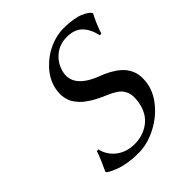

<svg xmlns="http://www.w3.org/2000/svg" viewBox="-186 -777 907 907"><g transform="rotate(-45 267.0 -324.0)"><path d="M235.8 -33.2Q290.5 -33.2 332.3 -63.2Q374 -93.3 386.2 -150.9Q390.1 -169.4 390.6 -185.1Q391.1 -200.7 388.7 -212.6Q386.2 -224.6 380.4 -234.9Q374.5 -245.1 367.9 -252.4Q361.3 -259.8 350.8 -266.6Q340.3 -273.4 330.8 -278.3Q321.3 -283.2 307.6 -289.1Q293.5 -294.9 282.5 -300Q271.5 -305.2 257.8 -312.3Q244.1 -319.3 233.9 -325.9Q223.6 -332.5 212.2 -341.1Q200.7 -349.6 192.4 -358.4Q184.1 -367.2 176 -377.7Q168 -388.2 163.3 -399.9Q158.7 -411.6 155.8 -424.8Q152.8 -438 153.3 -453.1Q153.8 -468.3 157.2 -484.9Q168 -535.2 206.3 -576.2Q244.6 -617.2 292 -637.7Q339.4 -658.2 383.8 -658.2Q418 -658.2 445.8 -653.6Q473.6 -648.9 489 -642.3Q504.4 -635.7 514.9 -628.9Q525.4 -622.1 528.8 -617.2L532.2 -612.8L533.7 -609.9Q508.8 -562.5 493.2 -514.2L482.9 -513.2Q471.2 -564 444.1 -591.1Q417 -618.2 366.2 -618.2Q317.4 -618.2 282.2 -588.4Q247.1 -558.6 236.8 -512.2Q218.8 -427.2 341.8 -378.9Q356 -373.5 367.9 -368.4Q379.9 -363.3 393.3 -356Q406.7 -348.6 417.5 -341.3Q428.2 -334 439 -324.5Q449.7 -314.9 457.5 -304.4Q465.3 -293.9 471.4 -281Q477.5 -268.1 480.2 -253.9Q482.9 -239.7 482.7 -222.4Q482.4 -205.1 478.5 -186Q467.8 -135.7 427.7 -90.3Q387.7 -44.9 331.1 -17.6Q274.4 9.8 217.8 9.8Q183.6 9.8 153.3 5.1Q123 0.5 104.5 -6.1Q85.9 -12.7 72 -19.3Q58.1 -25.9 52.2 -30.3L46.4 -35.2L44.9 -38.1Q73.7 -99.1 85.9 -136.2L96.2 -137.2Q107.4 -90.3 145 -61.8Q182.6 -33.2 235.8 -33.2Z"/></g></svg>

Font: Linux Biolinum G
Style: Italic
Weight: 400
Italic angle: -12°
Designer: Philipp H. Poll
Foundry: Philipp H. Poll
Version: Version 0.5.1